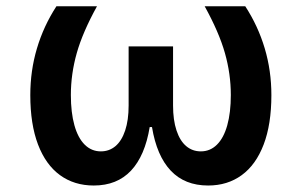

<svg xmlns="http://www.w3.org/2000/svg" viewBox="-20 -565 935 595"><path d="M443.9 -171.2Q429.3 -82.4 386 -36.2Q342.7 9.9 270.6 9.9Q210.2 9.9 166 -22.2Q121.8 -54.3 97.8 -117.2Q73.9 -180 73.9 -270.2Q73.9 -345.9 94.5 -415.1Q115.1 -484.4 154.8 -545.5H280.5Q236.2 -465.2 217.9 -400.6Q199.6 -335.9 199.6 -270.6Q199.6 -216.3 210.6 -176.8Q221.6 -137.4 242.5 -116.7Q263.5 -95.9 292.6 -95.9Q318.5 -95.9 337.9 -112.2Q357.2 -128.6 367.9 -160.7Q378.6 -192.8 378.6 -237.9V-421.2H516.3V-237.9Q516.3 -192.8 527 -160.7Q537.6 -128.6 557 -112.2Q576.3 -95.9 602.3 -95.9Q631.4 -95.9 652.3 -116.7Q673.3 -137.4 684.3 -176.8Q695.3 -216.3 695.3 -270.6Q695.3 -335.9 677 -400.6Q658.7 -465.2 614.3 -545.5H740.1Q779.8 -484.4 800.4 -415.1Q821 -345.9 821 -270.2Q821 -180 797.1 -117.2Q773.1 -54.3 729 -22.2Q685 9.9 625 9.9Q552.6 9.9 509.1 -36.2Q465.6 -82.4 451 -171.2Z"/></svg>

Font: Riot Sans
Style: Bold
Weight: 600
Designer: Rasmus Andersson
Foundry: rsms
Version: Version 4.001